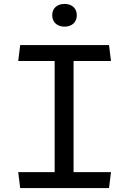

<svg xmlns="http://www.w3.org/2000/svg" viewBox="-20 -960 660 980"><path d="M83 0H536.5L546.5 -81.5H355.5V-648.5H546.5L536.5 -730H83L73 -648.5H259V-81.5H73ZM309.5 -824C346.5 -824 372 -846 372 -882.5C372 -918.5 346.5 -940 309.5 -940C272.5 -940 246.5 -918.5 246.5 -882.5C246.5 -846 272.5 -824 309.5 -824Z"/></svg>

Font: Monaspace Argon
Style: Regular
Weight: 400
Designer: Riley Cran & the Lettermatic Team
Foundry: Lettermatic
Version: Version 1.200 (Monaspace Argon)